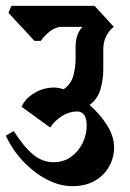

<svg xmlns="http://www.w3.org/2000/svg" viewBox="-42 -659 445 658"><path d="M348 -567Q334 -557 323 -537Q312 -517 312 -490V-422Q312 -387 302.5 -353.5Q293 -320 265 -299Q300 -269 324.5 -230.5Q349 -192 349 -154Q349 -119 332 -88.5Q315 -58 283 -39.5Q251 -21 206 -21Q162 -21 117.5 -44.5Q73 -68 36.5 -107Q0 -146 -22 -194L5 -210Q40 -155 72 -129Q104 -103 141 -103Q176 -103 201.5 -121.5Q227 -140 241 -168.5Q255 -197 255 -228Q255 -277 222 -277Q195 -277 170 -261Q145 -245 130 -222L32 -293Q44 -321 75.5 -340Q107 -359 143 -359Q158 -359 176 -353Q202 -371 209.5 -400.5Q217 -430 217 -455V-497Q217 -543 241 -567H170Q149 -567 129 -551.5Q109 -536 98 -519H76L-13 -615L-3 -639H282Z"/></svg>

Font: Jaini
Style: Regular
Weight: 400
Designer: Maithili Shingre, Girish Dalvi (Devanagari), Taresh Vohra (Latin)
Foundry: Ek Type
Version: Version 2.000; ttfautohint (v1.8.4.7-5d5b)